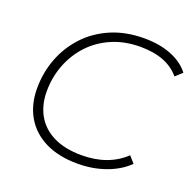

<svg xmlns="http://www.w3.org/2000/svg" viewBox="-125 -835 984 969"><g transform="rotate(20 367.0 -350.0)"><path d="M389 5Q286 5 214 -31Q142 -67 104.5 -132Q67 -197 67 -283Q67 -368 96 -444Q125 -520 180 -579Q235 -638 313.5 -671.5Q392 -705 491 -705Q573 -705 636 -680Q699 -655 734 -609L698 -576Q664 -617 611.5 -637.5Q559 -658 487 -658Q402 -658 334 -628.5Q266 -599 218 -547.5Q170 -496 144 -428.5Q118 -361 118 -285Q118 -213 149 -158Q180 -103 241.5 -72.5Q303 -42 393 -42Q465 -42 523.5 -63.5Q582 -85 624 -126L655 -91Q610 -46 540 -20.5Q470 5 389 5Z"/></g></svg>

Font: Montserrat Thin Light
Style: Italic
Weight: 300
Italic angle: -11.3°
Version: Version 9.000